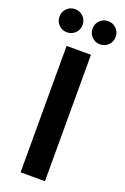

<svg xmlns="http://www.w3.org/2000/svg" viewBox="-195 -947 650 999"><g transform="rotate(20 129.5 -447.5)"><path d="M61 0V-700H196V0ZM37 -767Q11 -767 -7.5 -785.5Q-26 -804 -26 -831Q-26 -858 -7.5 -876.5Q11 -895 37 -895Q65 -895 83.5 -876.5Q102 -858 102 -831Q102 -804 83.5 -785.5Q65 -767 37 -767ZM221 -767Q194 -767 175.5 -785.5Q157 -804 157 -831Q157 -858 175.5 -876.5Q194 -895 221 -895Q248 -895 266.5 -876.5Q285 -858 285 -831Q285 -804 266.5 -785.5Q248 -767 221 -767Z"/></g></svg>

Font: DM Sans 28pt
Style: Bold
Weight: 700
Version: Version 4.004;gftools[0.9.30]